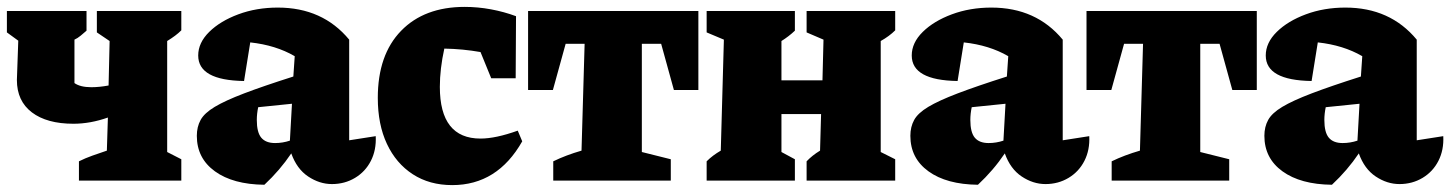

<svg xmlns="http://www.w3.org/2000/svg" viewBox="-33 -524 4207 557"><path d="M196 0V-56Q214 -65 235 -72.5Q256 -80 277 -87L280 -183Q229 -165 180 -165Q103 -165 59.5 -198Q16 -231 16 -292L20 -406L-13 -430V-492H218V-435Q210 -428 201 -420.5Q192 -413 183 -409V-283Q200 -271 232 -271Q255 -271 282 -276L285 -405L248 -430V-492H493V-436Q485 -428 475 -420.5Q465 -413 452 -405V-83L493 -62V0Z M734 12Q643 11 590.5 -27Q538 -65 538 -130Q538 -156 549 -176Q560 -196 590 -214Q620 -232 675 -253Q730 -274 818 -302L822 -361Q767 -393 693 -401L675 -289Q542 -291 542 -363Q542 -400 574 -431.5Q606 -463 658.5 -482.5Q711 -502 773 -502Q903 -502 980 -409V-117L1057 -129Q1059 -89 1043 -57.5Q1027 -26 997 -8Q967 10 930 10Q894 10 861 -12Q828 -34 812 -79Q779 -30 734 12ZM712 -176Q712 -140 725 -124.5Q738 -109 765 -109Q787 -109 808 -116L814 -223L716 -213Q712 -194 712 -176Z M1279 13Q1213 13 1164.5 -18.5Q1116 -50 1089.5 -106.5Q1063 -163 1063 -240Q1063 -365 1130.5 -434.5Q1198 -504 1315 -504Q1353 -504 1391 -497Q1429 -490 1464 -477L1463 -297H1392L1361 -373Q1310 -382 1256 -383Q1243 -324 1243 -272Q1243 -122 1361 -122Q1405 -122 1469 -145L1482 -114Q1410 13 1279 13Z M1993 -492V-263H1922L1885 -397H1829V-83L1913 -62V0H1572V-56Q1609 -74 1654 -87L1663 -397H1608L1571 -263H1499V-492Z M2017 0V-56Q2026 -65 2036 -72.5Q2046 -80 2058 -87L2067 -409L2017 -430V-492H2273V-435Q2255 -418 2234 -405V-291H2353L2356 -409L2307 -430V-492H2564V-436Q2547 -419 2522 -405V-83L2564 -62V0H2307V-56Q2323 -73 2346 -87L2349 -193H2234V-83L2273 -62V0Z M2804 12Q2713 11 2660.5 -27Q2608 -65 2608 -130Q2608 -156 2619 -176Q2630 -196 2660 -214Q2690 -232 2745 -253Q2800 -274 2888 -302L2892 -361Q2837 -393 2763 -401L2745 -289Q2612 -291 2612 -363Q2612 -400 2644 -431.5Q2676 -463 2728.5 -482.5Q2781 -502 2843 -502Q2973 -502 3050 -409V-117L3127 -129Q3129 -89 3113 -57.5Q3097 -26 3067 -8Q3037 10 3000 10Q2964 10 2931 -12Q2898 -34 2882 -79Q2849 -30 2804 12ZM2782 -176Q2782 -140 2795 -124.5Q2808 -109 2835 -109Q2857 -109 2878 -116L2884 -223L2786 -213Q2782 -194 2782 -176Z M3613 -492V-263H3542L3505 -397H3449V-83L3533 -62V0H3192V-56Q3229 -74 3274 -87L3283 -397H3228L3191 -263H3119V-492Z M3831 12Q3740 11 3687.5 -27Q3635 -65 3635 -130Q3635 -156 3646 -176Q3657 -196 3687 -214Q3717 -232 3772 -253Q3827 -274 3915 -302L3919 -361Q3864 -393 3790 -401L3772 -289Q3639 -291 3639 -363Q3639 -400 3671 -431.5Q3703 -463 3755.5 -482.5Q3808 -502 3870 -502Q4000 -502 4077 -409V-117L4154 -129Q4156 -89 4140 -57.5Q4124 -26 4094 -8Q4064 10 4027 10Q3991 10 3958 -12Q3925 -34 3909 -79Q3876 -30 3831 12ZM3809 -176Q3809 -140 3822 -124.5Q3835 -109 3862 -109Q3884 -109 3905 -116L3911 -223L3813 -213Q3809 -194 3809 -176Z"/></svg>

Font: Piazzolla ExtraBold
Style: Regular
Weight: 800
Designer: Juan Pablo del Peral
Foundry: Huerta Tipografica
Version: Version 1.330